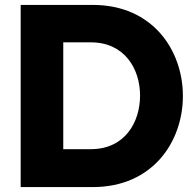

<svg xmlns="http://www.w3.org/2000/svg" viewBox="-20 -760 798 780"><path d="M357 0C601 0 723 -185 723 -370C723 -555 601 -740 357 -740H64V0ZM349 -588C487 -588 549 -479 549 -372C549 -263 487 -154 349 -154H237V-588Z"/></svg>

Font: Be Vietnam Pro ExtraBold
Style: Regular
Weight: 800
Designer: Lam Bao, Tony Le, Vietanh Nguyen
Foundry: Yellow Type Foundry
Version: Version 1.002